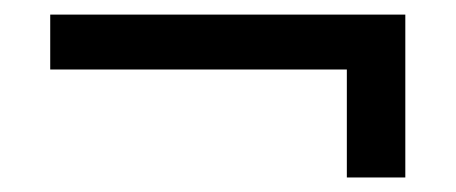

<svg xmlns="http://www.w3.org/2000/svg" viewBox="-20 -374 624 263"><path d="M535.2 -130.9H455.1V-278.8H48.8V-354H535.2Z"/></svg>

Font: Human Sans
Style: Regular
Weight: 400
Designer: Tim Radville
Foundry: Continuum
Version: Version 1.000;FEAKit 1.0